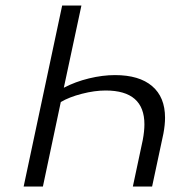

<svg xmlns="http://www.w3.org/2000/svg" viewBox="-20 -678 684 698"><path d="M212 -359Q254 -381 303.5 -393Q353 -405 398 -405Q486 -405 533 -365Q580 -325 580 -250Q580 -224 574 -192L533 0H463L499 -169Q505 -201 505 -226Q505 -349 364 -349Q324 -349 277.5 -337Q231 -325 201 -307L136 0H66L206 -658H276Z"/></svg>

Font: LXGW Bright GB
Style: Italic
Weight: 400
Italic angle: -12°
Designer: Christian Thalmann (Catharsis Fonts)
Foundry: LXGW / Christian Thalmann (Catharsis Fonts) / Fontworks Inc.
Version: Version 5.510